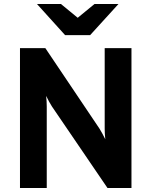

<svg xmlns="http://www.w3.org/2000/svg" viewBox="-20 -941 758 961"><path d="M431 -765 573 -921H453L369 -852L285 -921H165L306 -765ZM638 0V-700H504V-297C504 -284 505 -260 507 -244C499 -261 486 -284 478 -297L207 -700H80V0H214V-408C214 -423 213 -444 211 -461C219 -444 232 -420 240 -408L518 0Z"/></svg>

Font: Overpass ExtraBold
Style: Regular
Weight: 800
Designer: Delve Withrington, Thomas Jockin
Foundry: Delve Fonts
Version: Version 3.000;DELV;Overpass